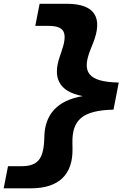

<svg xmlns="http://www.w3.org/2000/svg" viewBox="-58 -822 698 1042"><path d="M-38 200H109.5C262.5 200 338 124.5 335.5 -15L335 -45.5C332.5 -170.5 388.5 -223 558 -227L586.5 -374C418.5 -377.5 383.5 -430.5 434 -555.5L446.5 -586.5C502.5 -726 457.5 -801.5 304.5 -801.5H157L133.5 -681.5H205C293.5 -681.5 311.5 -644.5 275 -540L266 -513.5C228 -404 258 -324.5 391.5 -300.5C249 -277 188 -197.5 183 -88.5L182 -61.5C177 43 145.5 80 57 80H-14.5Z"/></svg>

Font: Monaspace Krypton ExtraBold
Style: Italic
Weight: 800
Italic angle: -11°
Designer: Riley Cran & the Lettermatic Team
Foundry: Lettermatic
Version: Version 1.101 (Monaspace Krypton)